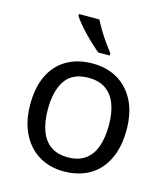

<svg xmlns="http://www.w3.org/2000/svg" viewBox="-115 -856 834 955"><g transform="rotate(15 302.5 -378.0)"><path d="M551 -269Q551 -202 533.5 -150.5Q516 -99 483.5 -63Q451 -27 404.5 -8.5Q358 10 301 10Q248 10 203 -8.5Q158 -27 125 -63Q92 -99 73.5 -150.5Q55 -202 55 -269Q55 -358 85 -419.5Q115 -481 171 -513.5Q227 -546 304 -546Q377 -546 432.5 -513.5Q488 -481 519.5 -419.5Q551 -358 551 -269ZM146 -269Q146 -206 162.5 -159.5Q179 -113 214 -88Q249 -63 303 -63Q357 -63 392 -88Q427 -113 443.5 -159.5Q460 -206 460 -269Q460 -333 443 -378Q426 -423 391.5 -447.5Q357 -472 302 -472Q220 -472 183 -418Q146 -364 146 -269ZM278 -766Q289 -744 305.5 -716.5Q322 -689 340.5 -663Q359 -637 374 -618V-606H315Q298 -620 277 -639.5Q256 -659 235.5 -680.5Q215 -702 198.5 -722Q182 -742 173 -756V-766Z"/></g></svg>

Font: Noto Sans Gurmukhi
Style: Regular
Weight: 400
Designer: Jelle Bosma - Monotype Design Team
Foundry: Monotype Imaging Inc.
Version: Version 2.003